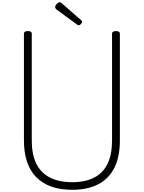

<svg xmlns="http://www.w3.org/2000/svg" viewBox="-20 -1702 1304 1741"><path d="M635 19Q527 19 445.5 -10Q364 -39 308.5 -95.5Q253 -152 225 -235.5Q197 -319 197 -429V-1397Q197 -1409 206 -1414.5Q215 -1420 233 -1420Q251 -1420 259.5 -1414.5Q268 -1409 268 -1397V-428Q268 -303 308.5 -219.5Q349 -136 431 -93Q513 -50 635 -50Q756 -50 836.5 -93Q917 -136 956.5 -219.5Q996 -303 996 -428V-1397Q996 -1409 1005 -1414.5Q1014 -1420 1032 -1420Q1067 -1420 1067 -1397V-429Q1067 -282 1018 -182.5Q969 -83 872.5 -32Q776 19 635 19ZM692 -1473Q688 -1473 684.5 -1475.5Q681 -1478 675 -1482L491 -1617Q484 -1624 482 -1628Q480 -1632 480 -1637Q480 -1647 487 -1657Q494 -1667 503.5 -1674.5Q513 -1682 521 -1682Q528 -1682 532 -1679Q536 -1676 540 -1672L716 -1519Q721 -1514 722.5 -1510Q724 -1506 724 -1503Q724 -1494 713.5 -1483.5Q703 -1473 692 -1473Z"/></svg>

Font: Playwrite BE WAL Light
Style: Regular
Weight: 300
Version: Version 1.002